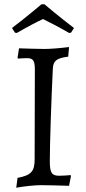

<svg xmlns="http://www.w3.org/2000/svg" viewBox="-20 -866 401 898"><path d="M59 -712C107 -740 153 -764 181 -777C208 -764 256 -739 303 -712L312 -713L326 -735C261 -784 188 -846 188 -846H174C174 -846 101 -784 36 -735L50 -713ZM56 12C95 5 143 0 172 0C206 0 267 2 303 3L312 -43L310 -47C298 -46 275 -44 257 -44C222 -44 213 -58 213 -112C213 -195 220 -398 227 -544C229 -582 244 -594 299 -601L303 -646C264 -641 216 -637 188 -637C158 -637 103 -639 69 -640L62 -596L64 -592C77 -593 96 -594 106 -594C135 -594 143 -583 143 -540L142 -120C142 -64 125 -46 62 -34Z"/></svg>

Font: Alegreya SC
Style: Regular
Weight: 400
Designer: Juan Pablo del Peral
Foundry: Huerta Tipografica
Version: Version 2.007;PS 002.007;hotconv 1.0.88;makeotf.lib2.5.64775